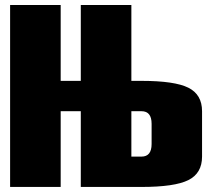

<svg xmlns="http://www.w3.org/2000/svg" viewBox="-20 -740 835 760"><path d="M20 -720.2H220.2V-419.9H299.8V-720.2H500V-419.9H540Q671.4 -419.9 725.6 -392.8Q779.8 -365.7 779.8 -299.8V-120.1Q779.8 -54.2 725.6 -27.1Q671.4 0 540 0H299.8V-299.8H220.2V0H20ZM500 -299.8V-120.1H540Q580.1 -120.1 580.1 -169.9V-250Q580.1 -299.8 540 -299.8Z"/></svg>

Font: Mikodacs
Style: Regular
Weight: 400
Designer: gluk (gluksza@wp.pl)
Foundry: gluk (gluksza@wp.pl)
Version: Version 0.28